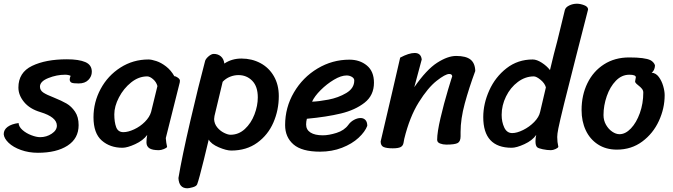

<svg xmlns="http://www.w3.org/2000/svg" viewBox="-30 -795 3619 1033"><path d="M320 -393Q275 -393 230 -375Q185 -357 185 -329Q185 -309 203 -297Q221 -285 260 -270Q302 -253 328 -238Q354 -223 373.5 -194.5Q393 -166 393 -122Q393 -50 333.5 -11.5Q274 27 174 27Q125 27 83 12Q41 -3 16.5 -26.5Q-8 -50 -10 -73Q-10 -97 11 -112.5Q32 -128 70 -133Q71 -113 91 -95.5Q111 -78 138.5 -67.5Q166 -57 186 -57Q220 -57 248 -75.5Q276 -94 276 -119Q276 -165 187 -192Q130 -209 99.5 -246Q69 -283 69 -324Q69 -405 142.5 -440.5Q216 -476 330 -476Q394 -476 429 -461Q464 -446 464 -409Q464 -384 445.5 -365Q427 -346 393 -346Q363 -346 354.5 -350.5Q346 -355 345 -366Q345 -376 350 -387Q338 -393 320 -393Z M869 -5Q867 1 851.5 7Q836 13 825 13Q789 13 773.5 2.5Q758 -8 758 -29Q758 -49 762 -69Q740 -39 697.5 -19.5Q655 0 629 0Q562 0 517.5 -39Q473 -78 473 -164Q473 -245 511.5 -316.5Q550 -388 618 -431.5Q686 -475 769 -475Q785 -475 811 -466.5Q837 -458 863.5 -437.5Q890 -417 908 -385Q916 -385 927 -377Q938 -369 938 -361Q938 -352 935 -343L862 -52Q864 -26 869 -5ZM762 -384Q716 -384 675.5 -351.5Q635 -319 610 -271Q585 -223 585 -180Q585 -138 595 -111Q605 -84 634 -84Q659 -84 691.5 -99Q724 -114 749.5 -139.5Q775 -165 783 -193L817 -332Q811 -354 793.5 -369Q776 -384 762 -384Z M1031 196Q1027 207 1007 212.5Q987 218 978 218Q933 218 930 163Q949 49 994 -144.5Q1039 -338 1072 -461Q1074 -476 1090.5 -490.5Q1107 -505 1120 -505Q1143 -505 1158.5 -491.5Q1174 -478 1177 -453Q1217 -480 1269 -480Q1325 -480 1371 -455.5Q1417 -431 1443.5 -385Q1470 -339 1470 -278Q1470 -203 1441 -136Q1412 -69 1354 -27Q1296 15 1214 15Q1188 15 1147 -2.5Q1106 -20 1093 -44Q1092 -38 1066.5 65.5Q1041 169 1031 196ZM1122 -154Q1123 -129 1138.5 -110Q1154 -91 1175 -80.5Q1196 -70 1210 -70Q1254 -70 1287.5 -101Q1321 -132 1339 -179Q1357 -226 1357 -271Q1357 -330 1327 -360.5Q1297 -391 1253 -391Q1230 -391 1207.5 -382Q1185 -373 1168 -355L1124 -171Q1122 -159 1122 -154Z M1504 -122Q1504 -217 1551.5 -298Q1599 -379 1678.5 -426.5Q1758 -474 1850 -474Q1906 -474 1944 -442.5Q1982 -411 1982 -350Q1982 -282 1931.5 -242.5Q1881 -203 1804.5 -184.5Q1728 -166 1621 -156Q1617 -141 1617 -125Q1617 -97 1640.5 -82Q1664 -67 1707 -67Q1739 -67 1780.5 -80Q1822 -93 1844 -123Q1856 -140 1874.5 -150Q1893 -160 1910 -160Q1926 -160 1936 -149.5Q1946 -139 1946 -118Q1934 -86 1899 -53.5Q1864 -21 1810 0Q1756 21 1692 21Q1594 21 1549 -18Q1504 -57 1504 -122ZM1876 -362Q1876 -374 1863 -381.5Q1850 -389 1835 -389Q1805 -389 1766.5 -366Q1728 -343 1695 -310Q1662 -277 1649 -248Q1684 -249 1737 -259Q1790 -269 1833 -294.5Q1876 -320 1876 -362Z M2201 -510Q2235 -510 2239 -475L2199 -326Q2265 -421 2322 -457.5Q2379 -494 2424 -494Q2477 -494 2501.5 -474.5Q2526 -455 2527 -413Q2493 -321 2470.5 -238Q2448 -155 2448 -85V-62Q2448 -34 2432.5 -25.5Q2417 -17 2371 -17Q2353 -17 2337.5 -23Q2322 -29 2322 -43Q2322 -83 2340 -160Q2358 -237 2380.5 -312Q2403 -387 2403 -383Q2403 -397 2387 -397Q2366 -397 2319 -360Q2272 -323 2223 -244.5Q2174 -166 2145 -48Q2144 -42 2141 -26Q2138 -10 2125 -3.5Q2112 3 2083 3Q2050 3 2034 -4Q2018 -11 2018 -34L2048 -162Q2060 -214 2079 -294.5Q2098 -375 2123 -485Q2170 -510 2201 -510Z M3074 -775Q3092 -775 3113 -767Q3134 -759 3134 -744L3071 -498Q2988 -175 2974 -104Q2968 -74 2968 -58Q2968 -31 2974 -5Q2972 1 2958.5 7Q2945 13 2934 13Q2914 13 2890 8Q2866 3 2860 -3Q2851 -11 2851 -35Q2851 -53 2855 -69Q2834 -39 2791.5 -19.5Q2749 0 2723 0Q2570 0 2570 -165Q2570 -237 2602.5 -309Q2635 -381 2695.5 -428Q2756 -475 2836 -475Q2858 -475 2885 -457.5Q2912 -440 2929 -418Q2951 -511 2968 -573Q2976 -606 2986.5 -648.5Q2997 -691 3009 -741Q3013 -756 3032.5 -765.5Q3052 -775 3074 -775ZM2842 -384Q2796 -384 2756 -354Q2716 -324 2692.5 -276Q2669 -228 2669 -177Q2669 -139 2683 -109Q2697 -79 2726 -79Q2751 -79 2784.5 -95.5Q2818 -112 2844 -138.5Q2870 -165 2876 -193L2907 -325Q2901 -347 2878.5 -365.5Q2856 -384 2842 -384Z M3099 -203Q3099 -283 3130.5 -347.5Q3162 -412 3220 -449Q3278 -486 3355 -486Q3440 -486 3470 -471Q3478 -467 3485.5 -458.5Q3493 -450 3494 -442Q3492 -415 3476 -404Q3499 -402 3514.5 -381Q3530 -360 3538 -332.5Q3546 -305 3546 -283Q3546 -212 3515 -144.5Q3484 -77 3425.5 -33.5Q3367 10 3289 10Q3230 10 3187 -18Q3144 -46 3121.5 -94Q3099 -142 3099 -203ZM3431 -297Q3431 -308 3424 -317Q3417 -326 3404 -336Q3402 -337 3394.5 -344Q3387 -351 3387 -357Q3387 -361 3389 -368.5Q3391 -376 3391 -379Q3391 -393 3356 -393Q3315 -393 3283.5 -360.5Q3252 -328 3234.5 -277.5Q3217 -227 3217 -176Q3217 -147 3230.5 -123.5Q3244 -100 3264 -86.5Q3284 -73 3303 -73Q3335 -73 3364.5 -104Q3394 -135 3412.5 -186.5Q3431 -238 3431 -297Z"/></svg>

Font: Sriracha
Style: Regular
Weight: 400
Designer: Suppakit Chalermlarp
Version: Version 1.002g